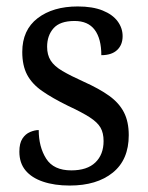

<svg xmlns="http://www.w3.org/2000/svg" viewBox="-20 -565 458 595"><path d="M196 10Q149 10 113.5 -2Q78 -14 59 -37Q40 -60 40 -95Q40 -121 49.5 -135.5Q59 -150 73.5 -156Q88 -162 100 -162Q100 -110 123 -73.5Q146 -37 201 -37Q250 -37 275.5 -61.5Q301 -86 301 -128Q301 -153 291.5 -169.5Q282 -186 258 -201.5Q234 -217 191 -237Q142 -261 110.5 -283Q79 -305 64 -333.5Q49 -362 49 -404Q49 -472 96.5 -508.5Q144 -545 221 -545Q267 -545 298 -532.5Q329 -520 344.5 -499Q360 -478 360 -453Q360 -426 343 -410Q326 -394 294 -394Q294 -445 273.5 -472.5Q253 -500 211 -500Q166 -500 146 -477.5Q126 -455 126 -420Q126 -395 137 -377.5Q148 -360 173.5 -345Q199 -330 239 -312Q288 -290 318.5 -268Q349 -246 364 -217Q379 -188 379 -146Q379 -70 329.5 -30Q280 10 196 10Z"/></svg>

Font: Noto Serif SemiCondensed
Style: Regular
Weight: 400
Width: 4
Designer: Monotype Design Team
Foundry: Monotype Imaging Inc.
Version: Version 2.013